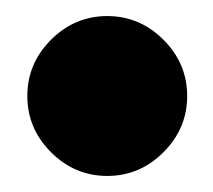

<svg xmlns="http://www.w3.org/2000/svg" viewBox="-20 -364 265 239"><path d="M213 -244.5Q213 -204 183.5 -174.5Q154 -145 113.5 -145Q73 -145 43.5 -174.5Q14 -204 14 -244.5Q14 -285 43.5 -314.5Q73 -344 113.5 -344Q154 -344 183.5 -314.5Q213 -285 213 -244.5Z"/></svg>

Font: Rozha One
Style: Regular
Weight: 400
Designer: Tim Donaldson, Indian Type Foundry
Foundry: Indian Type Foundry
Version: Version 1.300;PS 1.0;hotconv 1.0.78;makeotf.lib2.5.61930; tt